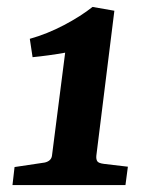

<svg xmlns="http://www.w3.org/2000/svg" viewBox="-20 -534 443 554"><path d="M258 -85Q257 -75 260.5 -69Q264 -63 281 -61L349 -53L342 0H16L22 -52L109 -65Q118 -67 123.5 -72Q129 -77 130 -85L168 -382Q146 -378 120.5 -374.5Q95 -371 74 -369L66 -422Q116 -436 164.5 -461.5Q213 -487 247 -514L310 -503Z"/></svg>

Font: Yrsa
Style: Bold Italic
Weight: 700
Italic angle: -7.10001°
Version: Version 2.004